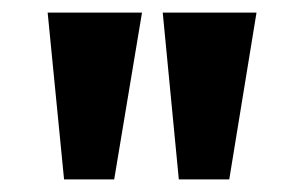

<svg xmlns="http://www.w3.org/2000/svg" viewBox="-20 -744 450 303"><path d="M160.2 -460.9H81.1L55.2 -724.1H204.1ZM341.8 -460.9H262.2L236.8 -724.1H384.8Z"/></svg>

Font: Simonetta
Style: Black
Weight: 900
Designer: Gayaneh Bagdasaryan
Foundry: Brownfox
Version: Version 1.002